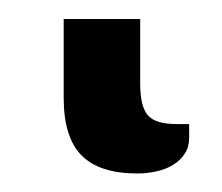

<svg xmlns="http://www.w3.org/2000/svg" viewBox="-20 15 234 202"><path d="M47 35H127.5V103Q127.5 127 135.5 136.2Q143.5 145.5 165.5 145.5H179V160Q179 169.5 174.5 176.5Q170 183.5 162.5 188.2Q155 193 145 195.2Q135 197.5 124.5 197.5Q84.5 197.5 65.8 178.5Q47 159.5 47 118Z"/></svg>

Font: Lato 2
Style: Regular
Weight: 600
Designer: Lukasz Dziedzic with Adam Twardoch and Botio Nikoltchev
Foundry: tyPoland Lukasz Dziedzic
Version: Version 2.015; 2015-08-06; http://www.latofonts.com/